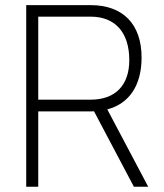

<svg xmlns="http://www.w3.org/2000/svg" viewBox="-20 -713 626 733"><path d="M80.1 0H126V-287.6H326.2C330.6 -287.6 334.5 -287.6 338.9 -288.1L491.2 0H545.9L389.6 -295.4C473.6 -317.4 520.5 -387.2 520.5 -493.2C520.5 -620.6 449.7 -693.4 326.2 -693.4H80.1ZM126 -332.5V-649.4H326.2C419.9 -649.4 473.6 -588.9 473.6 -483.4C473.6 -387.2 419.9 -332.5 326.2 -332.5Z"/></svg>

Font: Cascadia Code PL ExtraLight
Style: Regular
Weight: 200
Monospace: yes
Designer: Aaron Bell
Foundry: Saja Typeworks
Version: Version 2404.023